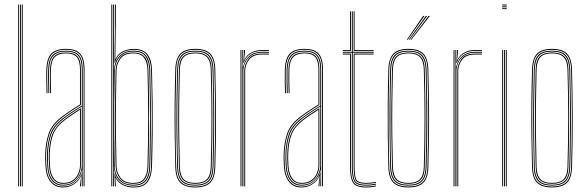

<svg xmlns="http://www.w3.org/2000/svg" viewBox="-20 -820 2588 845"><path d="M76 0V-800H80V0ZM60 0V-800H64V0ZM68 0V-800H72V0Z M348 0V-514Q348 -560.8 330.1 -580.9Q312.2 -601 271 -601Q227 -601 208.2 -580.2Q189.5 -559.5 188 -514Q187.2 -490.8 187.8 -463.8Q188.2 -436.8 189 -410H185Q184.2 -436.8 183.8 -464.5Q183.2 -492.2 184 -514Q185.5 -562.8 205.6 -583.9Q225.8 -605 271 -605Q300 -605 317.8 -595.8Q335.5 -586.5 343.8 -566.5Q352 -546.5 352 -514V0ZM258 -7Q287.5 -7 305.5 -21Q323.5 -35 331.8 -54.8Q340 -74.5 340 -91.2V-350.8Q322.8 -340.8 299.2 -325.2Q275.8 -309.8 257.2 -295.2Q219.8 -266.2 206.4 -230.5Q193 -194.8 191 -144.8Q190.5 -129.5 190.8 -121.5Q191 -113.5 192 -90.5Q194 -50.2 211.2 -28.6Q228.5 -7 258 -7ZM258 -11Q230.8 -11 214.4 -31.1Q198 -51.2 196 -90.8Q195 -109.5 194.8 -120Q194.5 -130.5 195 -144.8Q197 -198.2 211.4 -232.1Q225.8 -266 260.2 -292.5Q276.2 -305 297 -319Q317.8 -333 336 -343.8V-91.2Q336 -74.5 328.5 -55.8Q321 -37 303.9 -24Q286.8 -11 258 -11ZM258 -15Q284.8 -15 301 -27.1Q317.2 -39.2 324.6 -57Q332 -74.8 332 -91.2V-336.8Q317.5 -327.8 298.6 -315.1Q279.8 -302.5 262.2 -289Q227.5 -262 214.2 -228.6Q201 -195.2 199 -144.5Q198.5 -129.8 198.8 -122Q199 -114.2 200 -90.8Q202 -54.5 217 -34.8Q232 -15 258 -15ZM258 5Q221.8 5 202 -20.2Q182.2 -45.5 180 -90Q179 -108.5 178.8 -120.2Q178.5 -132 179 -145Q180.8 -192 193.9 -231.8Q207 -271.5 250 -304.8Q261.5 -313.5 275 -323Q288.5 -332.5 303 -342Q317.5 -351.5 332 -360V-514Q332 -552 317.9 -568.5Q303.8 -585 271 -585Q236 -585 220.6 -568.2Q205.2 -551.5 204 -513.5Q203.2 -490.8 203.8 -465.6Q204.2 -440.5 205 -410H201Q200.2 -438 199.8 -465.1Q199.2 -492.2 200 -513.5Q201.2 -552.2 216.9 -570.6Q232.5 -589 271 -589Q306 -589 321 -571.6Q336 -554.2 336 -514V-357.8Q314 -344.8 292.4 -330.2Q270.8 -315.8 252 -301.2Q211.2 -269.5 198 -231.1Q184.8 -192.8 183 -145Q182.5 -129.8 182.8 -121.5Q183 -113.2 184 -90.2Q186.2 -46.2 205.5 -22.6Q224.8 1 258 1Q286.2 1 308 -14.6Q329.8 -30.2 338.8 -57.5H339.8L336.5 -6V0H332.2V-4.8L336.8 -44.5H335.8Q326.2 -21.8 304.4 -8.4Q282.5 5 258 5ZM340.2 0V-10L341.8 -72.2H340.8Q336.2 -45.8 313.9 -24.4Q291.5 -3 258 -3Q226.2 -3 208.2 -25.6Q190.2 -48.2 188 -90.5Q187 -109 186.8 -120Q186.5 -131 187 -144.8Q188.8 -191.8 201.4 -229.2Q214 -266.8 255 -298.5Q268.2 -308.8 283.4 -319Q298.5 -329.2 313.2 -338.6Q328 -348 340 -355V-514Q340 -556.5 324 -574.8Q308 -593 271 -593Q232.2 -593 214.8 -574.6Q197.2 -556.2 196 -513.8Q195.2 -490.5 195.8 -463.8Q196.2 -437 197 -410H193Q192.2 -437.5 191.8 -464.9Q191.2 -492.2 192 -513.8Q193.2 -557.8 211.4 -577.4Q229.5 -597 271 -597Q310 -597 327 -577.8Q344 -558.5 344 -514V0Z M470 0V-800H474V0ZM478 0V-800H482V-608.5L481.2 -513.5H482.2Q483.8 -551.8 506.6 -574.4Q529.5 -597 567.5 -597Q607 -597 623.5 -574.5Q640 -552 641 -513.8Q643 -444.5 643.8 -375.5Q644.5 -306.5 643.9 -234.8Q643.2 -163 641 -85.2Q640 -45.8 622.8 -24.4Q605.5 -3 567.5 -3Q529.8 -3 506.4 -25Q483 -47 482 -85.2H481L482 0ZM567 -7Q603 -7 619.5 -27.1Q636 -47.2 637 -85.5Q640.5 -202.5 640.2 -305.8Q640 -409 637 -513.5Q636 -546.5 621.6 -569.8Q607.2 -593 567.2 -593Q537.8 -593 520 -580.4Q502.2 -567.8 494 -549.4Q485.8 -531 485.2 -513.5Q483.2 -435 482.6 -366.1Q482 -297.2 482.6 -229.1Q483.2 -161 485 -84.5Q485.5 -67.8 493.6 -49.8Q501.8 -31.8 519.6 -19.4Q537.5 -7 567 -7ZM566.8 -11Q525.2 -11 507.5 -35.2Q489.8 -59.5 489 -85.5Q487 -159.8 486.2 -229.9Q485.5 -300 486.2 -369.9Q487 -439.8 489 -513.5Q489.8 -539 507 -564Q524.2 -589 566.8 -589Q598.8 -589 615.4 -570.9Q632 -552.8 633 -513.5Q635.2 -438.8 635.9 -369.5Q636.5 -300.2 635.9 -230.8Q635.2 -161.2 633 -85.5Q632 -52.2 617.5 -31.6Q603 -11 566.8 -11ZM566.5 -15Q600.5 -15 614.2 -34.4Q628 -53.8 629 -85.8Q632.2 -197.8 632.2 -298.8Q632.2 -399.8 629 -513.5Q628 -545.5 614.4 -565.2Q600.8 -585 566.5 -585Q527 -585 510.4 -561.8Q493.8 -538.5 493 -513.5Q491 -438.2 490.2 -369.1Q489.5 -300 490.2 -230.8Q491 -161.5 493 -85.8Q493.8 -61 510.4 -38Q527 -15 566.5 -15ZM568 5.2Q540.8 5.2 519.4 -6.2Q498 -17.8 488.8 -37.2H487.8L489.5 -4.8L490 0H486L483.2 -57.5H484.2Q489 -32.8 511.5 -15.8Q534 1.2 567.8 1.2Q611 1.2 627.4 -23Q643.8 -47.2 644.8 -84.8Q647 -165.5 647.8 -234Q648.5 -302.5 647.9 -369.9Q647.2 -437.2 644.8 -513.8Q643.8 -549 628.2 -574.9Q612.8 -600.8 568 -600.8Q539 -600.8 516.2 -587.1Q493.5 -573.5 485.2 -543.5H483.5L485.8 -668.5V-800H489.8V-717L487.5 -560.2H488.5Q498 -582.8 520.2 -593.8Q542.5 -604.8 568 -604.8Q612.2 -604.8 630 -579.8Q647.8 -554.8 648.8 -513.8Q651 -437 651.8 -368.8Q652.5 -300.5 651.9 -231.8Q651.2 -163 648.8 -84.8Q647.5 -43.8 629.8 -19.2Q612 5.2 568 5.2Z M839.5 5Q795.8 5 774.4 -15Q753 -35 751.5 -85Q749.5 -154.5 748.8 -223.4Q748 -292.2 748.6 -364.1Q749.2 -436 751.5 -514Q753 -563 773.6 -584Q794.2 -605 839.5 -605Q885 -605 905.5 -584Q926 -563 927.5 -514Q930.2 -410.8 930.6 -305.2Q931 -199.8 927.5 -85Q926 -35 904.6 -15Q883.2 5 839.5 5ZM839.5 1Q881 1 901.6 -18Q922.2 -37 923.5 -85.2Q927 -202 926.8 -305.8Q926.5 -409.5 923.5 -513.8Q922.2 -562.2 901.8 -581.6Q881.2 -601 839.5 -601Q798 -601 777.4 -581.6Q756.8 -562.2 755.5 -513.8Q753.5 -444.2 752.8 -375.2Q752 -306.2 752.6 -234.6Q753.2 -163 755.5 -85.2Q756.8 -37 777.4 -18Q798 1 839.5 1ZM839.5 -3Q798 -3 779.4 -22.1Q760.8 -41.2 759.5 -85.2Q757.5 -159 756.8 -229.2Q756 -299.5 756.8 -369.9Q757.5 -440.2 759.5 -513.8Q760.8 -558.5 779.4 -577.8Q798 -597 839.5 -597Q881 -597 899.6 -577.8Q918.2 -558.5 919.5 -513.8Q921.5 -444.2 922.2 -375.2Q923 -306.2 922.4 -234.5Q921.8 -162.8 919.5 -85.2Q918.2 -41.2 899.6 -22.1Q881 -3 839.5 -3ZM839.5 -7Q879 -7 896.6 -25.1Q914.2 -43.2 915.5 -85.5Q918.8 -196.2 918.8 -300Q918.8 -403.8 915.5 -513.5Q914.2 -556 896.6 -574.5Q879 -593 839.5 -593Q800 -593 782.4 -574.5Q764.8 -556 763.5 -513.5Q761.5 -443.8 760.8 -374.8Q760 -305.8 760.6 -234.4Q761.2 -163 763.5 -85.5Q764.8 -43.2 782.5 -25.1Q800.2 -7 839.5 -7ZM839.5 -11Q804.2 -11 786.5 -27.4Q768.8 -43.8 767.5 -85.5Q765.5 -159.5 764.8 -229.8Q764 -300 764.8 -370Q765.5 -440 767.5 -513.5Q768.8 -556 786.5 -572.5Q804.2 -589 839.5 -589Q874.8 -589 892.6 -572.5Q910.5 -556 911.5 -513.5Q914.5 -408.8 914.8 -305.5Q915 -202.2 911.5 -85.5Q910.5 -43.8 892.6 -27.4Q874.8 -11 839.5 -11ZM839.5 -15Q874.8 -15 890.6 -31.5Q906.5 -48 907.5 -85.8Q910.8 -197.2 910.8 -299.9Q910.8 -402.5 907.5 -513.5Q906.5 -551.8 890.6 -568.4Q874.8 -585 839.5 -585Q804.2 -585 788.5 -568.4Q772.8 -551.8 771.5 -513.5Q769.5 -439 768.8 -368.8Q768 -298.5 768.8 -228.8Q769.5 -159 771.5 -85.8Q772.8 -48 788.5 -31.5Q804.2 -15 839.5 -15Z M1046.5 0V-600H1050.5V-590L1048.5 -527.8H1050.5Q1057 -556.8 1078.2 -574.4Q1099.5 -592 1132.8 -592Q1140.5 -592 1148.1 -592Q1155.8 -592 1163.5 -592V-588Q1155.8 -588 1148.1 -588Q1140.5 -588 1132.8 -588Q1103.2 -588 1085.2 -575.2Q1067.2 -562.5 1059.1 -544.1Q1051 -525.8 1051 -508.8V0ZM1038.5 0V-600H1042.5V0ZM1055 0V-508.8Q1055 -534.2 1072.4 -559.1Q1089.8 -584 1132.8 -584Q1140.5 -584 1148.1 -584Q1155.8 -584 1163.5 -584V-580Q1155.8 -580 1148.1 -580Q1140.5 -580 1132.8 -580Q1092.8 -580 1075.9 -556.9Q1059 -533.8 1059 -508.8V0ZM1050.5 -542.5 1054.2 -594V-600H1058.5V-595.2L1054.2 -555.5H1055.2Q1064.8 -577.8 1086.2 -588.9Q1107.8 -600 1132.8 -600Q1140.5 -600 1148.1 -600Q1155.8 -600 1163.5 -600V-596Q1155.8 -596 1148.1 -596Q1140.5 -596 1132.8 -596Q1104.8 -596 1083.1 -583.1Q1061.5 -570.2 1052.5 -542.5Z M1397.5 0V-514Q1397.5 -560.8 1379.6 -580.9Q1361.8 -601 1320.5 -601Q1276.5 -601 1257.8 -580.2Q1239 -559.5 1237.5 -514Q1236.8 -490.8 1237.2 -463.8Q1237.8 -436.8 1238.5 -410H1234.5Q1233.8 -436.8 1233.2 -464.5Q1232.8 -492.2 1233.5 -514Q1235 -562.8 1255.1 -583.9Q1275.2 -605 1320.5 -605Q1349.5 -605 1367.2 -595.8Q1385 -586.5 1393.2 -566.5Q1401.5 -546.5 1401.5 -514V0ZM1307.5 -7Q1337 -7 1355 -21Q1373 -35 1381.2 -54.8Q1389.5 -74.5 1389.5 -91.2V-350.8Q1372.2 -340.8 1348.8 -325.2Q1325.2 -309.8 1306.8 -295.2Q1269.2 -266.2 1255.9 -230.5Q1242.5 -194.8 1240.5 -144.8Q1240 -129.5 1240.2 -121.5Q1240.5 -113.5 1241.5 -90.5Q1243.5 -50.2 1260.8 -28.6Q1278 -7 1307.5 -7ZM1307.5 -11Q1280.2 -11 1263.9 -31.1Q1247.5 -51.2 1245.5 -90.8Q1244.5 -109.5 1244.2 -120Q1244 -130.5 1244.5 -144.8Q1246.5 -198.2 1260.9 -232.1Q1275.2 -266 1309.8 -292.5Q1325.8 -305 1346.5 -319Q1367.2 -333 1385.5 -343.8V-91.2Q1385.5 -74.5 1378 -55.8Q1370.5 -37 1353.4 -24Q1336.2 -11 1307.5 -11ZM1307.5 -15Q1334.2 -15 1350.5 -27.1Q1366.8 -39.2 1374.1 -57Q1381.5 -74.8 1381.5 -91.2V-336.8Q1367 -327.8 1348.1 -315.1Q1329.2 -302.5 1311.8 -289Q1277 -262 1263.8 -228.6Q1250.5 -195.2 1248.5 -144.5Q1248 -129.8 1248.2 -122Q1248.5 -114.2 1249.5 -90.8Q1251.5 -54.5 1266.5 -34.8Q1281.5 -15 1307.5 -15ZM1307.5 5Q1271.2 5 1251.5 -20.2Q1231.8 -45.5 1229.5 -90Q1228.5 -108.5 1228.2 -120.2Q1228 -132 1228.5 -145Q1230.2 -192 1243.4 -231.8Q1256.5 -271.5 1299.5 -304.8Q1311 -313.5 1324.5 -323Q1338 -332.5 1352.5 -342Q1367 -351.5 1381.5 -360V-514Q1381.5 -552 1367.4 -568.5Q1353.2 -585 1320.5 -585Q1285.5 -585 1270.1 -568.2Q1254.8 -551.5 1253.5 -513.5Q1252.8 -490.8 1253.2 -465.6Q1253.8 -440.5 1254.5 -410H1250.5Q1249.8 -438 1249.2 -465.1Q1248.8 -492.2 1249.5 -513.5Q1250.8 -552.2 1266.4 -570.6Q1282 -589 1320.5 -589Q1355.5 -589 1370.5 -571.6Q1385.5 -554.2 1385.5 -514V-357.8Q1363.5 -344.8 1341.9 -330.2Q1320.2 -315.8 1301.5 -301.2Q1260.8 -269.5 1247.5 -231.1Q1234.2 -192.8 1232.5 -145Q1232 -129.8 1232.2 -121.5Q1232.5 -113.2 1233.5 -90.2Q1235.8 -46.2 1255 -22.6Q1274.2 1 1307.5 1Q1335.8 1 1357.5 -14.6Q1379.2 -30.2 1388.2 -57.5H1389.2L1386 -6V0H1381.8V-4.8L1386.2 -44.5H1385.2Q1375.8 -21.8 1353.9 -8.4Q1332 5 1307.5 5ZM1389.8 0V-10L1391.2 -72.2H1390.2Q1385.8 -45.8 1363.4 -24.4Q1341 -3 1307.5 -3Q1275.8 -3 1257.8 -25.6Q1239.8 -48.2 1237.5 -90.5Q1236.5 -109 1236.2 -120Q1236 -131 1236.5 -144.8Q1238.2 -191.8 1250.9 -229.2Q1263.5 -266.8 1304.5 -298.5Q1317.8 -308.8 1332.9 -319Q1348 -329.2 1362.8 -338.6Q1377.5 -348 1389.5 -355V-514Q1389.5 -556.5 1373.5 -574.8Q1357.5 -593 1320.5 -593Q1281.8 -593 1264.2 -574.6Q1246.8 -556.2 1245.5 -513.8Q1244.8 -490.5 1245.2 -463.8Q1245.8 -437 1246.5 -410H1242.5Q1241.8 -437.5 1241.2 -464.9Q1240.8 -492.2 1241.5 -513.8Q1242.8 -557.8 1260.9 -577.4Q1279 -597 1320.5 -597Q1359.5 -597 1376.5 -577.8Q1393.5 -558.5 1393.5 -514V0Z M1591.5 -3Q1550 -3 1539.2 -21.6Q1528.5 -40.2 1528.5 -85V-588H1488.5V-592H1528.5V-770H1532.5V-592H1624.5V-588H1532.5V-85Q1532.5 -41.5 1542.5 -24.2Q1552.5 -7 1591.5 -7Q1601.5 -7 1613 -8.2Q1624.5 -9.5 1634.5 -11.8V-7.8Q1624.2 -5.2 1612.8 -4.1Q1601.2 -3 1591.5 -3ZM1591.5 5Q1546.5 5 1533.5 -16Q1520.5 -37 1520.5 -85V-580H1488.5V-584H1524.5V-85Q1524.5 -39 1536.4 -19Q1548.2 1 1591.5 1Q1602 1 1613.6 -0.2Q1625.2 -1.5 1634.5 -4V0Q1616.5 5 1591.5 5ZM1591.5 -11Q1553.5 -11 1545 -27.8Q1536.5 -44.5 1536.5 -85.2V-584H1624.5V-580H1540.5V-85.2Q1540.5 -45.8 1548.2 -30.4Q1556 -15 1591.5 -15Q1600.8 -15 1611.9 -16.1Q1623 -17.2 1634.5 -19.5V-15.5Q1624.5 -13.5 1613 -12.2Q1601.5 -11 1591.5 -11ZM1488.5 -596V-600H1520.5V-770H1524.5V-596ZM1536.5 -596V-770H1540.5V-600H1624.5V-596Z M1777.2 5Q1733.5 5 1712.1 -15Q1690.8 -35 1689.2 -85Q1687.2 -154.5 1686.5 -223.4Q1685.8 -292.2 1686.4 -364.1Q1687 -436 1689.2 -514Q1690.8 -563 1711.4 -584Q1732 -605 1777.2 -605Q1822.8 -605 1843.2 -584Q1863.8 -563 1865.2 -514Q1868 -410.8 1868.4 -305.2Q1868.8 -199.8 1865.2 -85Q1863.8 -35 1842.4 -15Q1821 5 1777.2 5ZM1777.2 1Q1818.8 1 1839.4 -18Q1860 -37 1861.2 -85.2Q1864.8 -202 1864.5 -305.8Q1864.2 -409.5 1861.2 -513.8Q1860 -562.2 1839.5 -581.6Q1819 -601 1777.2 -601Q1735.8 -601 1715.1 -581.6Q1694.5 -562.2 1693.2 -513.8Q1691.2 -444.2 1690.5 -375.2Q1689.8 -306.2 1690.4 -234.6Q1691 -163 1693.2 -85.2Q1694.5 -37 1715.1 -18Q1735.8 1 1777.2 1ZM1777.2 -3Q1735.8 -3 1717.1 -22.1Q1698.5 -41.2 1697.2 -85.2Q1695.2 -159 1694.5 -229.2Q1693.8 -299.5 1694.5 -369.9Q1695.2 -440.2 1697.2 -513.8Q1698.5 -558.5 1717.1 -577.8Q1735.8 -597 1777.2 -597Q1818.8 -597 1837.4 -577.8Q1856 -558.5 1857.2 -513.8Q1859.2 -444.2 1860 -375.2Q1860.8 -306.2 1860.1 -234.5Q1859.5 -162.8 1857.2 -85.2Q1856 -41.2 1837.4 -22.1Q1818.8 -3 1777.2 -3ZM1777.2 -7Q1816.8 -7 1834.4 -25.1Q1852 -43.2 1853.2 -85.5Q1856.5 -196.2 1856.5 -300Q1856.5 -403.8 1853.2 -513.5Q1852 -556 1834.4 -574.5Q1816.8 -593 1777.2 -593Q1737.8 -593 1720.1 -574.5Q1702.5 -556 1701.2 -513.5Q1699.2 -443.8 1698.5 -374.8Q1697.8 -305.8 1698.4 -234.4Q1699 -163 1701.2 -85.5Q1702.5 -43.2 1720.2 -25.1Q1738 -7 1777.2 -7ZM1777.2 -11Q1742 -11 1724.2 -27.4Q1706.5 -43.8 1705.2 -85.5Q1703.2 -159.5 1702.5 -229.8Q1701.8 -300 1702.5 -370Q1703.2 -440 1705.2 -513.5Q1706.5 -556 1724.2 -572.5Q1742 -589 1777.2 -589Q1812.5 -589 1830.4 -572.5Q1848.2 -556 1849.2 -513.5Q1852.2 -408.8 1852.5 -305.5Q1852.8 -202.2 1849.2 -85.5Q1848.2 -43.8 1830.4 -27.4Q1812.5 -11 1777.2 -11ZM1777.2 -15Q1812.5 -15 1828.4 -31.5Q1844.2 -48 1845.2 -85.8Q1848.5 -197.2 1848.5 -299.9Q1848.5 -402.5 1845.2 -513.5Q1844.2 -551.8 1828.4 -568.4Q1812.5 -585 1777.2 -585Q1742 -585 1726.2 -568.4Q1710.5 -551.8 1709.2 -513.5Q1707.2 -439 1706.5 -368.8Q1705.8 -298.5 1706.5 -228.8Q1707.2 -159 1709.2 -85.8Q1710.5 -48 1726.2 -31.5Q1742 -15 1777.2 -15ZM1770.2 -645 1842.2 -750H1848.2L1774.2 -645ZM1786.2 -645 1866.2 -750H1872.2L1790.2 -645ZM1778.2 -645 1854.2 -750H1860.2L1782.2 -645Z M1984.2 0V-600H1988.2V-590L1986.2 -527.8H1988.2Q1994.8 -556.8 2016 -574.4Q2037.2 -592 2070.5 -592Q2078.2 -592 2085.9 -592Q2093.5 -592 2101.2 -592V-588Q2093.5 -588 2085.9 -588Q2078.2 -588 2070.5 -588Q2041 -588 2023 -575.2Q2005 -562.5 1996.9 -544.1Q1988.8 -525.8 1988.8 -508.8V0ZM1976.2 0V-600H1980.2V0ZM1992.8 0V-508.8Q1992.8 -534.2 2010.1 -559.1Q2027.5 -584 2070.5 -584Q2078.2 -584 2085.9 -584Q2093.5 -584 2101.2 -584V-580Q2093.5 -580 2085.9 -580Q2078.2 -580 2070.5 -580Q2030.5 -580 2013.6 -556.9Q1996.8 -533.8 1996.8 -508.8V0ZM1988.2 -542.5 1992 -594V-600H1996.2V-595.2L1992 -555.5H1993Q2002.5 -577.8 2024 -588.9Q2045.5 -600 2070.5 -600Q2078.2 -600 2085.9 -600Q2093.5 -600 2101.2 -600V-596Q2093.5 -596 2085.9 -596Q2078.2 -596 2070.5 -596Q2042.5 -596 2020.9 -583.1Q1999.2 -570.2 1990.2 -542.5Z M2190.2 -796V-800H2210.2V-796ZM2190.2 -780V-784H2210.2V-780ZM2190.2 -788V-792H2210.2V-788ZM2206.2 0V-600H2210.2V0ZM2190.2 0V-600H2194.2V0ZM2198.2 0V-600H2202.2V0Z M2409.5 5Q2365.8 5 2344.4 -15Q2323 -35 2321.5 -85Q2319.5 -154.5 2318.8 -223.4Q2318 -292.2 2318.6 -364.1Q2319.2 -436 2321.5 -514Q2323 -563 2343.6 -584Q2364.2 -605 2409.5 -605Q2455 -605 2475.5 -584Q2496 -563 2497.5 -514Q2500.2 -410.8 2500.6 -305.2Q2501 -199.8 2497.5 -85Q2496 -35 2474.6 -15Q2453.2 5 2409.5 5ZM2409.5 1Q2451 1 2471.6 -18Q2492.2 -37 2493.5 -85.2Q2497 -202 2496.8 -305.8Q2496.5 -409.5 2493.5 -513.8Q2492.2 -562.2 2471.8 -581.6Q2451.2 -601 2409.5 -601Q2368 -601 2347.4 -581.6Q2326.8 -562.2 2325.5 -513.8Q2323.5 -444.2 2322.8 -375.2Q2322 -306.2 2322.6 -234.6Q2323.2 -163 2325.5 -85.2Q2326.8 -37 2347.4 -18Q2368 1 2409.5 1ZM2409.5 -3Q2368 -3 2349.4 -22.1Q2330.8 -41.2 2329.5 -85.2Q2327.5 -159 2326.8 -229.2Q2326 -299.5 2326.8 -369.9Q2327.5 -440.2 2329.5 -513.8Q2330.8 -558.5 2349.4 -577.8Q2368 -597 2409.5 -597Q2451 -597 2469.6 -577.8Q2488.2 -558.5 2489.5 -513.8Q2491.5 -444.2 2492.2 -375.2Q2493 -306.2 2492.4 -234.5Q2491.8 -162.8 2489.5 -85.2Q2488.2 -41.2 2469.6 -22.1Q2451 -3 2409.5 -3ZM2409.5 -7Q2449 -7 2466.6 -25.1Q2484.2 -43.2 2485.5 -85.5Q2488.8 -196.2 2488.8 -300Q2488.8 -403.8 2485.5 -513.5Q2484.2 -556 2466.6 -574.5Q2449 -593 2409.5 -593Q2370 -593 2352.4 -574.5Q2334.8 -556 2333.5 -513.5Q2331.5 -443.8 2330.8 -374.8Q2330 -305.8 2330.6 -234.4Q2331.2 -163 2333.5 -85.5Q2334.8 -43.2 2352.5 -25.1Q2370.2 -7 2409.5 -7ZM2409.5 -11Q2374.2 -11 2356.5 -27.4Q2338.8 -43.8 2337.5 -85.5Q2335.5 -159.5 2334.8 -229.8Q2334 -300 2334.8 -370Q2335.5 -440 2337.5 -513.5Q2338.8 -556 2356.5 -572.5Q2374.2 -589 2409.5 -589Q2444.8 -589 2462.6 -572.5Q2480.5 -556 2481.5 -513.5Q2484.5 -408.8 2484.8 -305.5Q2485 -202.2 2481.5 -85.5Q2480.5 -43.8 2462.6 -27.4Q2444.8 -11 2409.5 -11ZM2409.5 -15Q2444.8 -15 2460.6 -31.5Q2476.5 -48 2477.5 -85.8Q2480.8 -197.2 2480.8 -299.9Q2480.8 -402.5 2477.5 -513.5Q2476.5 -551.8 2460.6 -568.4Q2444.8 -585 2409.5 -585Q2374.2 -585 2358.5 -568.4Q2342.8 -551.8 2341.5 -513.5Q2339.5 -439 2338.8 -368.8Q2338 -298.5 2338.8 -228.8Q2339.5 -159 2341.5 -85.8Q2342.8 -48 2358.5 -31.5Q2374.2 -15 2409.5 -15Z"/></svg>

Font: Big Shoulders Inline Thin
Style: Regular
Weight: 100
Designer: Patric King
Foundry: XO Type Co
Version: Version 2.002